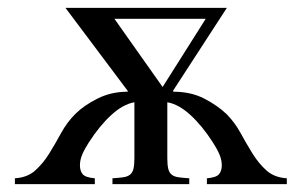

<svg xmlns="http://www.w3.org/2000/svg" viewBox="-20 -470 769 490"><path d="M508 0V-15Q532 -17 539 -25.5Q546 -34 546 -48Q546 -62 540 -76Q534 -90 523 -107Q496 -149 466 -176.5Q436 -204 407 -209V-66Q407 -49 409.5 -39Q412 -29 418.5 -24Q425 -19 436 -17.5Q447 -16 463 -15V0H267V-15Q283 -16 294 -17.5Q305 -19 311.5 -24Q318 -29 320.5 -39Q323 -49 323 -66V-209Q294 -204 264 -176.5Q234 -149 207 -107Q196 -90 190 -76Q184 -62 184 -48Q184 -34 191 -25.5Q198 -17 222 -15V0H18V-15Q50 -17 70 -35Q90 -53 105.5 -78Q121 -103 136 -130.5Q151 -158 172 -179Q194 -201 229 -218.5Q264 -236 306 -236V-238L147 -450H559L422 -239V-236Q467 -236 501 -218.5Q535 -201 558 -179Q579 -158 594 -130.5Q609 -103 624.5 -78Q640 -53 660 -35Q680 -17 712 -15V0ZM272 -422 395 -248 505 -422Z"/></svg>

Font: STIXGeneralUnicodeRegular
Style: Regular
Weight: 400
Designer: MicroPress Inc., with final additions and corrections provided by Coen Hoffman, Elsevier (retired)
Version: Version 1.1.0